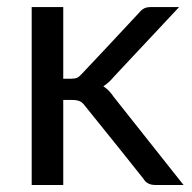

<svg xmlns="http://www.w3.org/2000/svg" viewBox="-20 -527 548 547"><path d="M160.2 -506.8Q160.2 -456.1 160.2 -302.7Q166 -302.7 182.6 -302.7Q193.4 -302.7 200.2 -305.7Q206.1 -308.6 213.9 -317.4Q267.6 -374 374 -488.3Q380.9 -497.1 388.7 -502Q396.5 -506.8 409.2 -506.8Q436.5 -506.8 490.2 -506.8Q443.4 -457 303.7 -307.6Q290 -291 274.4 -281.2Q283.2 -275.4 291 -267.6Q297.9 -259.8 304.7 -250Q370.1 -167 502.9 0Q482.4 0 422.9 0Q411.1 0 403.3 -3.9Q394.5 -7.8 388.7 -17.6Q334 -86.9 222.7 -224.6Q214.8 -235.4 208 -238.3Q200.2 -242.2 185.5 -242.2Q176.8 -242.2 160.2 -242.2Q160.2 -181.6 160.2 0Q137.7 0 70.3 0Q70.3 -79.1 70.3 -316.4Q70.3 -364.3 70.3 -506.8Q92.8 -506.8 160.2 -506.8Z"/></svg>

Font: Lato
Style: Regular
Weight: 400
Designer: Lukasz Dziedzic with Adam Twardoch and Botio Nikoltchev
Version: Version 2.015; 2015-08-06; http://www.latofonts.com/